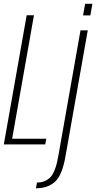

<svg xmlns="http://www.w3.org/2000/svg" viewBox="-42 -755 503 1004"><path d="M-22 0H194.5L200 -29.5H21.5L135.5 -675H97.5ZM146 229.5Q208.5 229.5 246 195Q283.5 160.5 300.5 62L417 -596.5H379L262.5 63.5Q248.5 143.5 221.5 171.5Q194.5 199.5 151.5 199.5ZM403 -735 392.5 -674.5H430.5L441 -735Z"/></svg>

Font: Anybody Condensed ExtraLight
Style: Italic
Weight: 250
Width: 3
Italic angle: -10°
Version: Version 1.113;gftools[0.9.25]